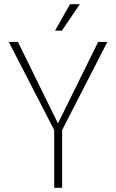

<svg xmlns="http://www.w3.org/2000/svg" viewBox="-20 -901 557 921"><path d="M240 -277 22 -700H66L258 -309L451 -700H495L278 -277V0H240ZM316 -881H363L277 -754H244Z"/></svg>

Font: Sarabun Thin
Style: Regular
Weight: 250
Designer: Suppakit Chalermlarp | Katatrad Co.,Ltd.
Foundry: Cadson Demak Co.,Ltd.
Version: Version 1.000; ttfautohint (v1.6)